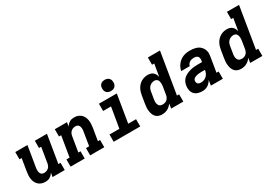

<svg xmlns="http://www.w3.org/2000/svg" viewBox="21 -1641 3559 2524"><g transform="rotate(-30 1800.0 -378.5)"><path d="M214 8Q186 8 159.5 -0.5Q133 -9 113 -27Q93 -45 81 -69.5Q69 -94 64.5 -121Q60 -148 61.5 -177Q63 -206 68 -234L98 -420H65V-530H250L198 -216Q196 -203 195 -190Q194 -177 195.5 -164.5Q197 -152 201 -140Q205 -128 213.5 -119Q222 -110 234 -106Q246 -102 259 -102Q276 -102 293.5 -108Q311 -114 325 -126Q339 -138 346.5 -155Q354 -172 357 -189L395 -420H362V-530H546L477 -110H510V0H325L336 -61Q325 -45 312 -31.5Q299 -18 283 -8.5Q267 1 249.5 4.5Q232 8 214 8Z M599 0V-110H647L698 -420H665V-530H850L840 -469Q850 -485 863 -498.5Q876 -512 892 -521.5Q908 -531 925.5 -534.5Q943 -538 961 -538Q989 -538 1015.5 -529.5Q1042 -521 1062 -503Q1082 -485 1094 -460.5Q1106 -436 1110.5 -409Q1115 -382 1113.5 -353Q1112 -324 1108 -296L1077 -110H1110V0H896V-110H944L977 -314Q980 -327 980.5 -340Q981 -353 980 -365.5Q979 -378 974.5 -390Q970 -402 962 -411Q954 -420 941.5 -424Q929 -428 916 -428Q899 -428 881.5 -422Q864 -416 850.5 -404Q837 -392 829 -375Q821 -358 818 -341L780 -110H813V0Z M1253 0V-110H1403L1455 -420H1335V-530H1606L1537 -110H1656V0ZM1556 -595Q1536 -595 1517.5 -602.5Q1499 -610 1487.5 -625Q1476 -640 1473 -660Q1470 -680 1473 -701Q1475 -715 1482.5 -728Q1490 -741 1502 -749.5Q1514 -758 1528 -761.5Q1542 -765 1556 -765Q1577 -765 1595.5 -757.5Q1614 -750 1625.5 -735Q1637 -720 1640 -700Q1643 -680 1640 -659Q1637 -645 1630 -632Q1623 -619 1611 -610.5Q1599 -602 1584.5 -598.5Q1570 -595 1556 -595Z M1985 8Q1958 8 1933 -1Q1908 -10 1891 -29.5Q1874 -49 1865.5 -73.5Q1857 -98 1854 -124.5Q1851 -151 1853 -179Q1855 -207 1860 -234L1878 -344Q1882 -369 1889.5 -393Q1897 -417 1909.5 -439.5Q1922 -462 1940.5 -481Q1959 -500 1981.5 -513Q2004 -526 2029 -532Q2054 -538 2078 -538Q2101 -538 2122 -532Q2143 -526 2158.5 -512.5Q2174 -499 2183.5 -480Q2193 -461 2198 -440Q2198 -440 2198 -440Q2198 -440 2198 -440L2229 -625H2196V-735H2380L2277 -110H2310V0H2125L2137 -72Q2125 -54 2107.5 -38Q2090 -22 2070 -11.5Q2050 -1 2028.5 3.5Q2007 8 1985 8ZM2058 -102Q2076 -102 2093.5 -107.5Q2111 -113 2124.5 -125.5Q2138 -138 2146 -155Q2154 -172 2157 -189L2175 -299Q2177 -313 2178.5 -327.5Q2180 -342 2179 -355.5Q2178 -369 2174.5 -382.5Q2171 -396 2163 -406.5Q2155 -417 2142.5 -422.5Q2130 -428 2116 -428Q2096 -428 2076.5 -420.5Q2057 -413 2042 -398.5Q2027 -384 2019 -365Q2011 -346 2008 -326L1990 -216Q1988 -203 1987 -189Q1986 -175 1988 -162.5Q1990 -150 1995.5 -138Q2001 -126 2010 -117.5Q2019 -109 2031.5 -105.5Q2044 -102 2058 -102Z M2597 8Q2562 8 2529.5 -2.5Q2497 -13 2476 -37Q2455 -61 2448.5 -95.5Q2442 -130 2448 -164Q2452 -192 2465.5 -219Q2479 -246 2502 -265Q2525 -284 2552.5 -296Q2580 -308 2608 -315Q2636 -322 2664 -324.5Q2692 -327 2719 -327H2782L2787 -353Q2789 -369 2786 -385Q2783 -401 2773 -411.5Q2763 -422 2747.5 -426Q2732 -430 2716 -430Q2700 -430 2684 -426.5Q2668 -423 2653.5 -414Q2639 -405 2629 -391Q2619 -377 2616 -361H2486Q2491 -387 2502 -411Q2513 -435 2529.5 -456Q2546 -477 2568 -493.5Q2590 -510 2614.5 -520Q2639 -530 2665 -534Q2691 -538 2716 -538Q2738 -538 2759.5 -536Q2781 -534 2801 -528.5Q2821 -523 2839.5 -513.5Q2858 -504 2872.5 -490Q2887 -476 2897.5 -458.5Q2908 -441 2913.5 -420.5Q2919 -400 2918.5 -378.5Q2918 -357 2914 -335L2877 -110H2910V0H2728L2741 -79Q2730 -60 2714.5 -43Q2699 -26 2680 -14Q2661 -2 2639.5 3Q2618 8 2597 8ZM2636 -100Q2659 -100 2681.5 -107.5Q2704 -115 2722 -131.5Q2740 -148 2750 -169.5Q2760 -191 2764 -214L2765 -219H2719Q2709 -219 2699 -218.5Q2689 -218 2679 -217.5Q2669 -217 2659.5 -215.5Q2650 -214 2639.5 -211.5Q2629 -209 2619.5 -205.5Q2610 -202 2601 -196Q2592 -190 2586 -181Q2580 -172 2578 -162Q2576 -149 2579 -136.5Q2582 -124 2590.5 -115.5Q2599 -107 2611 -103.5Q2623 -100 2636 -100Z M3185 8Q3158 8 3133 -1Q3108 -10 3091 -29.5Q3074 -49 3065.5 -73.5Q3057 -98 3054 -124.5Q3051 -151 3053 -179Q3055 -207 3060 -234L3078 -344Q3082 -369 3089.5 -393Q3097 -417 3109.5 -439.5Q3122 -462 3140.5 -481Q3159 -500 3181.5 -513Q3204 -526 3229 -532Q3254 -538 3278 -538Q3301 -538 3322 -532Q3343 -526 3358.5 -512.5Q3374 -499 3383.5 -480Q3393 -461 3398 -440Q3398 -440 3398 -440Q3398 -440 3398 -440L3429 -625H3396V-735H3580L3477 -110H3510V0H3325L3337 -72Q3325 -54 3307.5 -38Q3290 -22 3270 -11.5Q3250 -1 3228.5 3.5Q3207 8 3185 8ZM3258 -102Q3276 -102 3293.5 -107.5Q3311 -113 3324.5 -125.5Q3338 -138 3346 -155Q3354 -172 3357 -189L3375 -299Q3377 -313 3378.5 -327.5Q3380 -342 3379 -355.5Q3378 -369 3374.5 -382.5Q3371 -396 3363 -406.5Q3355 -417 3342.5 -422.5Q3330 -428 3316 -428Q3296 -428 3276.5 -420.5Q3257 -413 3242 -398.5Q3227 -384 3219 -365Q3211 -346 3208 -326L3190 -216Q3188 -203 3187 -189Q3186 -175 3188 -162.5Q3190 -150 3195.5 -138Q3201 -126 3210 -117.5Q3219 -109 3231.5 -105.5Q3244 -102 3258 -102Z"/></g></svg>

Font: Iosevka Curly Slab XBdExObl
Style: Regular
Weight: 800
Width: 7
Italic angle: -9°
Monospace: yes
Designer: Belleve Invis
Foundry: Belleve Invis
Version: Version 11.1.0; ttfautohint (v1.8.3)